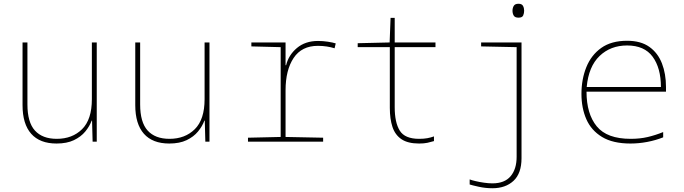

<svg xmlns="http://www.w3.org/2000/svg" viewBox="-20 -754 3640 1022"><path d="M281 10Q192 10 146 -42Q100 -94 100 -194V-528H126V-198Q126 -103 166 -59Q206 -15 282 -15Q365 -15 417 -66.5Q469 -118 469 -226V-528H495V0H473L470 -112H468Q457 -82 434 -54Q411 -26 373.5 -8Q336 10 281 10Z M881 10Q792 10 746 -42Q700 -94 700 -194V-528H726V-198Q726 -103 766 -59Q806 -15 882 -15Q965 -15 1017 -66.5Q1069 -118 1069 -226V-528H1095V0H1073L1070 -112H1068Q1057 -82 1034 -54Q1011 -26 973.5 -8Q936 10 881 10Z M1300 0V-21L1474 -25V-503L1318 -507V-528H1500V-407H1503Q1516 -461 1560.5 -498.5Q1605 -536 1673 -536Q1699 -536 1725 -532Q1751 -528 1767 -523L1761 -497Q1742 -503 1719.5 -506.5Q1697 -510 1672 -510Q1586 -510 1543 -445.5Q1500 -381 1500 -273V-25L1700 -21V0Z M2211 10Q2151 10 2117 -13Q2083 -36 2069 -78.5Q2055 -121 2055 -180V-503H1884V-524L2054 -528L2059 -659H2081V-528H2298V-503H2081V-183Q2081 -102 2108 -58.5Q2135 -15 2211 -15Q2236 -15 2255 -18.5Q2274 -22 2290 -28V-3Q2274 2 2255.5 6Q2237 10 2211 10Z M2740 -660Q2721 -660 2714.5 -671Q2708 -682 2708 -697Q2708 -711 2714.5 -722.5Q2721 -734 2740 -734Q2758 -734 2764 -722.5Q2770 -711 2770 -697Q2770 -684 2765 -672Q2760 -660 2740 -660ZM2601 248Q2564 248 2528 240Q2492 232 2480 228V201Q2490 205 2511 210Q2532 215 2556.5 218.5Q2581 222 2601 222Q2666 222 2698 184Q2730 146 2730 81V-503L2541 -507V-528H2756V88Q2756 169 2713.5 208.5Q2671 248 2601 248Z M3336 10Q3242 10 3184.5 -25Q3127 -60 3101 -119.5Q3075 -179 3075 -254Q3075 -332 3101 -396.5Q3127 -461 3180.5 -499Q3234 -537 3318 -537Q3391 -537 3436.5 -504.5Q3482 -472 3503.5 -416.5Q3525 -361 3525 -291V-266H3102Q3102 -148 3156.5 -81.5Q3211 -15 3337 -15Q3386 -15 3427 -24.5Q3468 -34 3510 -51V-23Q3470 -7 3425 1.5Q3380 10 3336 10ZM3498 -291Q3498 -392 3454 -452Q3410 -512 3318 -512Q3230 -512 3171.5 -456Q3113 -400 3103 -291Z"/></svg>

Font: Noto Sans Mono Thin
Style: Regular
Weight: 100
Designer: Monotype Design Team
Foundry: Monotype Imaging Inc.
Version: Version 2.014